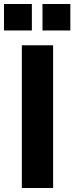

<svg xmlns="http://www.w3.org/2000/svg" viewBox="-38 -938 371 958"><path d="M71 0V-712H227V0ZM-18 -918H121V-786H-18ZM174 -918H313V-786H174Z"/></svg>

Font: Muli ExtraBold
Style: Regular
Weight: 800
Designer: Vernon Adams
Foundry: Vernon Adams
Version: Version 2.000